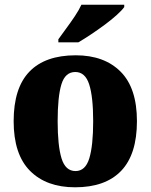

<svg xmlns="http://www.w3.org/2000/svg" viewBox="-20 -786 641 816"><path d="M299 10Q177 10 107.5 -60Q38 -130 38 -271Q38 -412 105 -481.5Q172 -551 302 -551Q423 -551 492.5 -481.5Q562 -412 562 -271Q562 -130 495 -60Q428 10 299 10ZM301 -59Q343 -59 359.5 -113Q376 -167 376 -271Q376 -375 359 -427.5Q342 -480 300 -480Q257 -480 241 -427.5Q225 -375 225 -271Q225 -167 241.5 -113Q258 -59 301 -59ZM228 -619Q242 -639 261 -664.5Q280 -690 298 -717Q316 -744 326 -766H508V-756Q499 -743 477 -723Q455 -703 426 -681.5Q397 -660 367 -640Q337 -620 313 -606H228Z"/></svg>

Font: Noto Serif SemiCondensed Black
Style: Regular
Weight: 900
Width: 4
Designer: Monotype Design Team
Foundry: Monotype Imaging Inc.
Version: Version 2.014; ttfautohint (v1.8.4.7-5d5b)